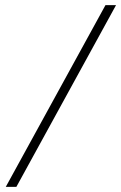

<svg xmlns="http://www.w3.org/2000/svg" viewBox="-20 -666 470 745"><path d="M430.2 -646 43.5 59.1H2.4L389.2 -646Z"/></svg>

Font: Linux Biolinum Slanted O
Style: Slanted
Weight: 400
Designer: Philipp H. Poll
Foundry: Philipp H. Poll
Version: Version 1.0.4